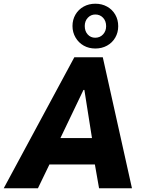

<svg xmlns="http://www.w3.org/2000/svg" viewBox="-63 -1013 768 1033"><path d="M-43 0 337 -705H490L647 0H470L434 -205L489 -128H147L242 -209L141 0ZM386 -529 239 -222 225 -270H457L439 -225L391 -529ZM450 -752Q415 -752 387.5 -767.5Q360 -783 343.5 -811Q327 -839 327 -873Q327 -907 343 -934.5Q359 -962 387 -977.5Q415 -993 450 -993Q485 -993 513 -977.5Q541 -962 557 -934.5Q573 -907 573 -872Q573 -838 557 -810.5Q541 -783 513 -767.5Q485 -752 450 -752ZM449 -810Q475 -810 491.5 -828Q508 -846 508 -872Q508 -900 491.5 -917.5Q475 -935 450 -935Q426 -935 409.5 -917.5Q393 -900 393 -873Q393 -845 409 -827.5Q425 -810 449 -810Z"/></svg>

Font: Nunito Sans 7pt Condensed Black
Style: Italic
Weight: 900
Width: 3
Italic angle: -9°
Designer: Vernon Adams
Foundry: Vernon Adams
Version: Version 3.101;gftools[0.9.27]